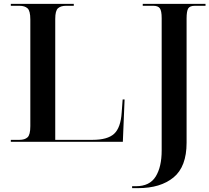

<svg xmlns="http://www.w3.org/2000/svg" viewBox="-20 -734 1084 994"><path d="M664 240H695Q811 240 878.5 184.5Q946 129 946 5V-638Q946 -677 954.5 -690.5Q963 -704 989 -704H1044V-714H719V-704H774Q798 -704 807.5 -691Q817 -678 817 -640V45Q817 130 786 180Q755 230 684 230H664ZM36 0H616L625 -219H615L610 -152Q605 -73 571 -41.5Q537 -10 459 -10H266V-636Q266 -679 280.5 -691.5Q295 -704 322 -704H362V-714H36V-704H81Q108 -704 122.5 -691Q137 -678 137 -633V-81Q137 -36 122.5 -23Q108 -10 81 -10H36Z"/></svg>

Font: Noto Serif Display Semi
Style: Regular
Weight: 600
Designer: Monotype Design Team
Foundry: Monotype Imaging Inc.
Version: Version 1.900